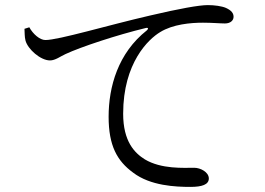

<svg xmlns="http://www.w3.org/2000/svg" viewBox="-20 -731 1040 753"><path d="M76 -618C77 -603 76 -588 80 -572C89 -538 139 -494 176 -494C197 -494 217 -510 237 -519C297 -547 439 -594 551 -621C562 -624 563 -618 556 -612C443 -523 406 -391 406 -273C406 -160 439 -100 502 -54C570 -2 669 2 727 2C772 2 799 -7 799 -31C799 -56 766 -73 742 -73C701 -73 613 -67 548 -106C508 -131 463 -176 463 -285C463 -485 563 -578 608 -605C658 -636 728 -642 776 -642C813 -642 843 -639 862 -639C884 -639 896 -651 896 -665C896 -679 888 -690 866 -700C850 -707 821 -711 795 -711C761 -711 683 -697 568 -670C403 -632 210 -574 158 -574C136 -574 109 -598 95 -624Z"/></svg>

Font: Source Han Serif AKR9
Style: Regular
Weight: 400
Designer: Ryoko NISHIZUKA 西塚涼子 (kana & ideographs); Frank Grießhammer (Latin, Greek & Cyrillic); Sandoll Communications 산돌커뮤니케이션, 
Foundry: Adobe Systems Incorporated
Version: Version 1.005;hotconv 1.0.107;makeotfexe 2.5.65593